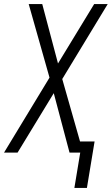

<svg xmlns="http://www.w3.org/2000/svg" viewBox="-22 -755 553 950"><path d="M346 175 375 0H322L244 -294L65 0H-2L223 -371L120 -735H187L265 -441L444 -735H511L286 -364L374 -55H446L408 175Z"/></svg>

Font: Iosevka SS04 Light
Style: Italic
Weight: 300
Italic angle: -9°
Monospace: yes
Designer: Belleve Invis
Foundry: Belleve Invis
Version: Version 19.0.0; ttfautohint (v1.8.4)